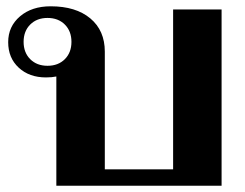

<svg xmlns="http://www.w3.org/2000/svg" viewBox="-20 -590 778 610"><path d="M159 -347Q145 -344 126 -344Q73 -344 39.5 -375Q6 -406 6 -456Q6 -506 43.5 -538Q81 -570 141 -570Q221 -570 267 -531.5Q313 -493 313 -426V-52H530V-560H684V0H159ZM207 -457Q207 -491 186 -512Q165 -533 131 -533Q97 -533 76 -512Q55 -491 55 -457Q55 -423 76 -402Q97 -381 131 -381Q165 -381 186 -402Q207 -423 207 -457Z"/></svg>

Font: Fahkwang
Style: Bold
Weight: 700
Designer: Suppakit Chalermlarp | Katatrad Co.,Ltd.
Foundry: Cadson Demak Co.,Ltd.
Version: Version 1.000; ttfautohint (v1.6)